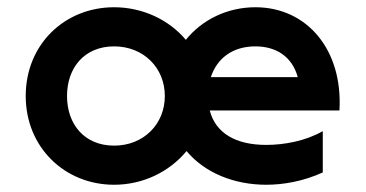

<svg xmlns="http://www.w3.org/2000/svg" viewBox="-20 -495 1010 530"><path d="M295 15C374 15 447 -20 495 -78C545 -18 626 15 715 15C761 15 816 6 871 -19V-133C824 -106 765 -95 715 -95C630 -95 575 -128 559 -190H917C927 -358 827 -475 685 -475C608 -475 538 -441 493 -385C446 -441 373 -475 295 -475C159 -475 51 -373 51 -230C51 -88 159 15 295 15ZM165 -230C165 -308 213 -367 295 -367C376 -367 435 -308 435 -230C435 -152 376 -93 295 -93C213 -93 165 -152 165 -230ZM562 -282C579 -334 622 -367 685 -367C741 -367 786 -340 802 -282Z"/></svg>

Font: KT Kiyosuna Sans Bold
Style: Regular
Weight: 700
Designer: [Zen Kaku Gothic] Yoshimichi Ohira
Version: Version 1.010;Glyphs 3.1.2 (3151)